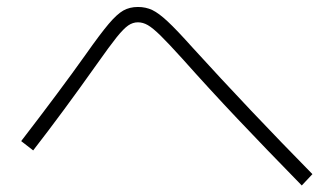

<svg xmlns="http://www.w3.org/2000/svg" viewBox="-20 -621 978 562"><path d="M513.7 -449.2Q472.2 -495.1 449.7 -517.1Q427.2 -539.1 412.8 -547.4Q398.4 -555.7 383.8 -555.7Q368.7 -555.7 355.2 -546.4Q341.8 -537.1 321.5 -512Q301.3 -486.8 261.7 -430.7Q164.6 -293.5 77.1 -180.7L42 -208Q154.8 -354.5 230.5 -460.9Q273.9 -522.5 298.1 -551Q322.3 -579.6 340.8 -590.1Q359.4 -600.6 383.8 -600.6Q406.7 -600.6 425.8 -591.6Q444.8 -582.5 470.9 -558.1Q497.1 -533.7 543 -482.4Q710.9 -297.9 894.5 -111.3L863.3 -78.1Q756.3 -187.5 674.6 -273.9Q592.8 -360.4 513.7 -449.2Z"/></svg>

Font: Pretendard JP ExtraLight
Style: Regular
Weight: 200
Designer: Base glyphs from Inter by Rasmus Andersson; Hangeul glyphs from Noto Sans CJK(Source Han Sans) by Jang Soo-young and Kan
Foundry: Kil Hyung-jin
Version: Version 1.309